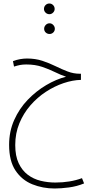

<svg xmlns="http://www.w3.org/2000/svg" viewBox="-20 -805 539 1096"><path d="M292 271Q224 271 164.5 247Q105 223 68.5 168.5Q32 114 32 22Q32 -55 61 -120Q90 -185 138 -235Q186 -285 243.5 -319Q301 -353 357 -367Q327 -377 293.5 -393.5Q260 -410 220 -423.5Q180 -437 130 -437Q110 -437 94.5 -434Q79 -431 60 -425L54 -456Q75 -464 95.5 -467.5Q116 -471 134 -471Q182 -471 221.5 -458Q261 -445 296.5 -427.5Q332 -410 366 -397Q400 -384 436 -384H442V-349Q395 -348 343 -330.5Q291 -313 242 -281Q193 -249 153.5 -203.5Q114 -158 90.5 -101Q67 -44 67 23Q67 85 86.5 126.5Q106 168 138.5 192.5Q171 217 212 227Q253 237 296 237Q380 237 448 212L460 242Q419 259 373.5 265Q328 271 292 271ZM262 -724Q249 -724 240 -733Q231 -742 231 -754Q231 -767 240 -776Q249 -785 262 -785Q274 -785 283 -776Q292 -767 292 -754Q292 -742 283 -733Q274 -724 262 -724ZM263 -611Q250 -611 241 -619.5Q232 -628 232 -641Q232 -653 241 -662.5Q250 -672 263 -672Q275 -672 284 -662.5Q293 -653 293 -641Q293 -628 284 -619.5Q275 -611 263 -611Z"/></svg>

Font: Noto Sans Arabic UI XCn XLt
Style: Regular
Weight: 200
Width: 2
Designer: Monotype Design Team, Nadine Chahine and Nizar Qandah
Foundry: Monotype Imaging Inc.
Version: Version 2.010; ttfautohint (v1.8.4.7-5d5b)